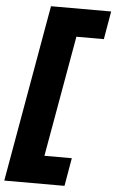

<svg xmlns="http://www.w3.org/2000/svg" viewBox="-70 -940 724 1214"><g transform="rotate(5 292.5 -333.0)"><path d="M4.9 229 203.1 -895H585L554.2 -716.8H379.9L244.1 50.8H418L387.2 229Z"/></g></svg>

Font: SVN-Poppins Black
Style: Italic
Weight: 900
Italic angle: -10°
Designer: Ninad Kale (Devanagari), Jonny Pinhorn (Latin)
Foundry: Indian Type Foundry
Version: Version 3.002 2017